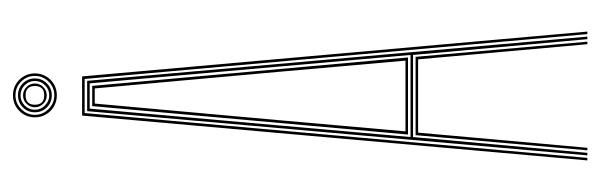

<svg xmlns="http://www.w3.org/2000/svg" viewBox="-343 -607 950 304"><g transform="rotate(-90 132.0 -455.0)"><path d="M30 0 101 -800H163L234 0H230L159 -796H105L34 0ZM46 0 70 -272H194L218 0H214L190 -268H74L50 0ZM38 0 108 -792H156L226 0H222L197 -276H67L42 0ZM67 -280H197L178.8 -486.2L152 -788H112L85.2 -486.2ZM71 -284 89.2 -486.2 116 -784H148L174.8 -486.2L193 -284ZM76 -288H188L170.5 -486.2L144 -780H120L93.5 -486.2ZM133 -840Q123.5 -840 115.5 -844.6Q107.5 -849.2 102.9 -857.2Q98.2 -865.2 98.2 -874.8Q98.2 -884.5 102.9 -892.4Q107.5 -900.2 115.5 -904.9Q123.5 -909.5 133 -909.5Q142.8 -909.5 150.6 -904.9Q158.5 -900.2 163.1 -892.4Q167.8 -884.5 167.8 -874.8Q167.8 -865.2 163.1 -857.2Q158.5 -849.2 150.6 -844.6Q142.8 -840 133 -840ZM133 -844Q145.8 -844 154.8 -853.1Q163.8 -862.2 163.8 -874.8Q163.8 -887.5 154.8 -896.5Q145.8 -905.5 133 -905.5Q120.5 -905.5 111.4 -896.5Q102.2 -887.5 102.2 -874.8Q102.2 -862.2 111.4 -853.1Q120.5 -844 133 -844ZM133 -848Q121.8 -848 114 -855.8Q106.2 -863.5 106.2 -874.8Q106.2 -886 114 -893.8Q121.8 -901.5 133 -901.5Q144.2 -901.5 152 -893.8Q159.8 -886 159.8 -874.8Q159.8 -863.5 152 -855.8Q144.2 -848 133 -848ZM133 -852Q142.5 -852 149.1 -858.8Q155.8 -865.5 155.8 -874.8Q155.8 -884.2 149.1 -890.9Q142.5 -897.5 133 -897.5Q123.8 -897.5 117 -890.9Q110.2 -884.2 110.2 -874.8Q110.2 -865.5 117 -858.8Q123.8 -852 133 -852ZM133 -856Q125.2 -856 119.8 -861.5Q114.2 -867 114.2 -874.8Q114.2 -882.5 119.8 -888Q125.2 -893.5 133 -893.5Q140.8 -893.5 146.2 -888Q151.8 -882.5 151.8 -874.8Q151.8 -867 146.2 -861.5Q140.8 -856 133 -856ZM133 -860Q147.8 -860 147.8 -874.8Q147.8 -889.5 133 -889.5Q118.2 -889.5 118.2 -874.8Q118.2 -860 133 -860Z"/></g></svg>

Font: Big Shoulders Inline Display SC Thin
Style: Regular
Weight: 100
Designer: Patric King
Foundry: XO Type Co
Version: Version 2.002